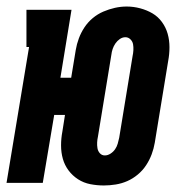

<svg xmlns="http://www.w3.org/2000/svg" viewBox="-39 -560 559 588"><path d="M279 8Q258 8 237.5 4Q217 0 200 -11Q183 -22 171 -38Q159 -54 153.5 -73.5Q148 -93 148 -114.5Q148 -136 152 -157L160 -208H127L92 0H-19L50 -416H42V-530H180L146 -322H179L193 -407Q196 -425 202.5 -442.5Q209 -460 219.5 -476Q230 -492 245 -504.5Q260 -517 277.5 -524.5Q295 -532 313 -536Q331 -540 349 -540Q370 -540 390.5 -534.5Q411 -529 428 -519Q445 -509 457 -492.5Q469 -476 474.5 -456.5Q480 -437 480 -415.5Q480 -394 476 -373L435 -123Q432 -105 425.5 -87.5Q419 -70 408.5 -54Q398 -38 383 -25.5Q368 -13 351 -5.5Q334 2 315.5 5Q297 8 279 8ZM282 -84Q291 -84 299.5 -89.5Q308 -95 313.5 -103Q319 -111 321.5 -120Q324 -129 326 -138L367 -388Q369 -397 369.5 -406.5Q370 -416 368.5 -424.5Q367 -433 360.5 -439.5Q354 -446 345 -446Q336 -446 328 -440.5Q320 -435 314.5 -427Q309 -419 306 -410Q303 -401 302 -392L261 -142Q259 -133 258.5 -124Q258 -115 259.5 -106Q261 -97 267 -90.5Q273 -84 282 -84Z"/></svg>

Font: Iosevka Slab Heavy
Style: Italic
Weight: 900
Italic angle: -9°
Monospace: yes
Designer: Belleve Invis
Foundry: Belleve Invis
Version: Version 11.1.0; ttfautohint (v1.8.3)